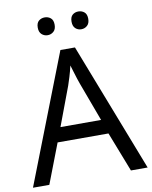

<svg xmlns="http://www.w3.org/2000/svg" viewBox="-97 -980 833 1052"><g transform="rotate(-10 319.5 -454.0)"><path d="M545 0 459 -221H176L91 0H0L279 -717H360L638 0ZM352 -517Q349 -525 342 -546Q335 -567 328.5 -589.5Q322 -612 318 -624Q311 -593 302 -563.5Q293 -534 287 -517L206 -301H432ZM178 -859Q178 -885 192 -896.5Q206 -908 225 -908Q244 -908 258 -896.5Q272 -885 272 -859Q272 -834 258 -821.5Q244 -809 225 -809Q206 -809 192 -821.5Q178 -834 178 -859ZM366 -859Q366 -885 379.5 -896.5Q393 -908 412 -908Q431 -908 445 -896.5Q459 -885 459 -859Q459 -834 445 -821.5Q431 -809 412 -809Q393 -809 379.5 -821.5Q366 -834 366 -859Z"/></g></svg>

Font: Noto Sans Sogdian
Style: Regular
Weight: 400
Designer: Monotype Design Team
Foundry: Monotype Imaging Inc.
Version: Version 2.002; ttfautohint (v1.8.4.7-5d5b)